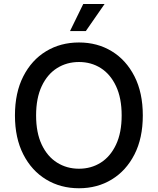

<svg xmlns="http://www.w3.org/2000/svg" viewBox="-20 -955 809 984"><path d="M384.8 9.8Q290.5 9.8 216.3 -35.2Q142.1 -80.1 99.4 -163.8Q56.6 -247.6 56.6 -363.3Q56.6 -480 99.4 -563.7Q142.1 -647.5 216.3 -692.4Q290.5 -737.3 384.8 -737.3Q479 -737.3 552.7 -692.4Q626.5 -647.5 669.2 -563.7Q711.9 -480 711.9 -363.3Q711.9 -247.1 669.2 -163.6Q626.5 -80.1 552.7 -35.2Q479 9.8 384.8 9.8ZM384.8 -90.3Q447.3 -90.3 496.6 -121.6Q545.9 -152.8 574.7 -213.9Q603.5 -274.9 603.5 -363.3Q603.5 -452.1 574.7 -513.4Q545.9 -574.7 496.6 -606Q447.3 -637.2 384.8 -637.2Q322.3 -637.2 272.5 -606Q222.7 -574.7 193.8 -513.4Q165 -452.1 165 -363.3Q165 -274.9 193.8 -213.9Q222.7 -152.8 272.5 -121.6Q322.3 -90.3 384.8 -90.3ZM338.9 -795.9 406.7 -934.6H516.1L419.9 -795.9Z"/></svg>

Font: Inter V
Style: Weight 500 Optical size 14.0
Weight: 500
Designer: Rasmus Andersson
Foundry: rsms
Version: Version 4.000;git-4fc901f